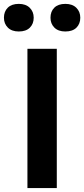

<svg xmlns="http://www.w3.org/2000/svg" viewBox="-66 -960 430 980"><path d="M74 0H223.9V-710.9H74ZM-45.9 -869.6Q-45.9 -839.1 -26 -819.2Q-6.1 -799.3 29.8 -799.3Q66.7 -799.3 86.3 -818.8Q106 -838.4 106 -869.6Q106 -900.4 85.8 -920.3Q65.7 -940.2 30 -940.2Q-6.6 -940.2 -26.2 -920.8Q-45.9 -901.4 -45.9 -869.6ZM191.7 -869.6Q191.7 -839.1 211.5 -819.2Q231.4 -799.3 267.3 -799.3Q304.4 -799.3 324.1 -818.8Q343.8 -838.4 343.8 -869.6Q343.8 -900.4 323.6 -920.3Q303.5 -940.2 267.6 -940.2Q231 -940.2 211.3 -920.8Q191.7 -901.4 191.7 -869.6Z"/></svg>

Font: Roboto Flex
Style: Regular
Weight: 400
Designer: Berlow after Robertson
Foundry: Google
Version: Version 3.200;gftools[0.9.32]